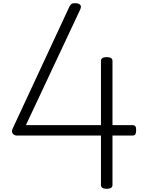

<svg xmlns="http://www.w3.org/2000/svg" viewBox="-20 -1166 909 1200"><path d="M647 14Q629 14 620 8Q611 2 611 -10V-319H85Q69 -319 59.5 -331.5Q50 -344 59 -362L414 -1125Q420 -1138 429 -1142.5Q438 -1147 455 -1146Q469 -1145 476.5 -1140Q484 -1135 485.5 -1127.5Q487 -1120 482 -1108L142 -384H611V-785Q611 -809 647 -809Q665 -809 674 -803Q683 -797 683 -785V-384H808Q820 -384 825.5 -377.5Q831 -371 831 -353Q831 -336 826.5 -327.5Q822 -319 808 -319H683V-10Q683 14 647 14Z"/></svg>

Font: Playwrite BR Light
Style: Regular
Weight: 300
Version: Version 1.003